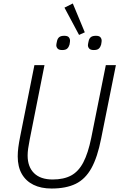

<svg xmlns="http://www.w3.org/2000/svg" viewBox="-20 -1073 689 1105"><path d="M178 -698H236L151 -270Q145 -239 142 -218Q139 -197 139 -178Q139 -113 176 -76.5Q213 -40 283 -40Q347 -40 389.5 -63Q432 -86 459.5 -138.5Q487 -191 505 -279L589 -698H647L562 -275Q541 -168 506 -105Q471 -42 415.5 -15Q360 12 277 12Q216 12 172.5 -9.5Q129 -31 105.5 -72Q82 -113 82 -173Q82 -198 85.5 -225Q89 -252 96 -287ZM435 -872 351 -1029 399 -1053 468 -887ZM338 -785Q319 -785 311.5 -793.5Q304 -802 304 -813Q304 -817 305 -821.5Q306 -826 308 -836Q311 -851 320.5 -859Q330 -867 350 -867Q369 -867 376 -858.5Q383 -850 383 -839Q383 -836 382.5 -831.5Q382 -827 380 -816Q376 -802 367 -793.5Q358 -785 338 -785ZM520 -785Q501 -785 493.5 -793.5Q486 -802 486 -813Q486 -817 487 -821.5Q488 -826 490 -836Q493 -851 502.5 -859Q512 -867 532 -867Q551 -867 558 -858.5Q565 -850 565 -839Q565 -836 564.5 -831.5Q564 -827 562 -816Q558 -802 549 -793.5Q540 -785 520 -785Z"/></svg>

Font: IBM Plex Sans Light
Style: Italic
Weight: 300
Italic angle: -11.31°
Designer: Mike Abbink, Paul van der Laan, Pieter van Rosmalen
Foundry: Bold Monday
Version: Version 3.201